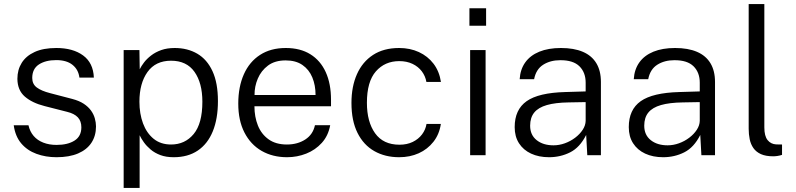

<svg xmlns="http://www.w3.org/2000/svg" viewBox="-20 -763 3912 944"><path d="M258 10Q204 10 158.8 -6.8Q113.5 -23.5 84.2 -58.2Q55 -93 47.5 -147H120Q127 -116 145.5 -94.5Q164 -73 192.8 -61.8Q221.5 -50.5 258 -50.5Q313 -50.5 346.5 -71.8Q380 -93 380 -137Q380 -167.5 362.8 -186Q345.5 -204.5 310.5 -213L199 -241.5Q138 -257 102 -288.2Q66 -319.5 65.5 -375.5Q65.5 -420 86.8 -454Q108 -488 150.5 -507.5Q193 -527 257 -527Q338.5 -527 388.5 -490.5Q438.5 -454 441.5 -381.5H370.5Q365.5 -421 336.5 -444.2Q307.5 -467.5 256.5 -467.5Q204 -467.5 171.2 -446Q138.5 -424.5 138.5 -379.5Q138.5 -349.5 161 -332.8Q183.5 -316 226.5 -305L335.5 -276.5Q369.5 -267.5 391.8 -252.8Q414 -238 427.2 -219.8Q440.5 -201.5 446.2 -181Q452 -160.5 452 -141.5Q452 -95 429.5 -61Q407 -27 363.8 -8.5Q320.5 10 258 10Z M588 161V-517H665.5L667 -422.5Q674.5 -438 688.2 -456Q702 -474 723 -490.2Q744 -506.5 772.8 -516.8Q801.5 -527 839 -527Q902 -527 950 -499Q998 -471 1024.8 -413Q1051.5 -355 1051.5 -266Q1051.5 -179 1026.2 -117.2Q1001 -55.5 952.5 -22.8Q904 10 834 10Q796.5 10 768.5 -0.5Q740.5 -11 720.5 -28Q700.5 -45 687.5 -63.2Q674.5 -81.5 666.5 -98V161ZM821 -52.5Q889.5 -52.5 932.2 -104Q975 -155.5 975 -263Q975 -355 936.2 -409.8Q897.5 -464.5 821 -464.5Q745 -464.5 705.2 -409Q665.5 -353.5 665.5 -263Q665.5 -204 683.2 -156.2Q701 -108.5 735.5 -80.5Q770 -52.5 821 -52.5Z M1231 -240.5Q1231 -188.5 1248 -146Q1265 -103.5 1300.5 -78Q1336 -52.5 1390.5 -52.5Q1443 -52.5 1481 -77.2Q1519 -102 1528.5 -147.5H1603.5Q1594 -95.5 1562.2 -60.5Q1530.5 -25.5 1485.8 -7.8Q1441 10 1391.5 10Q1320.5 10 1266.2 -21.2Q1212 -52.5 1181.8 -111.5Q1151.5 -170.5 1151.5 -253.5Q1151.5 -336 1179 -397.8Q1206.5 -459.5 1258.8 -493.2Q1311 -527 1385 -527Q1456.5 -527 1506 -496.2Q1555.5 -465.5 1581.5 -408.5Q1607.5 -351.5 1607.5 -272.5V-240.5ZM1231.5 -296H1531.5Q1531.5 -344 1515.5 -382.5Q1499.5 -421 1467 -443.5Q1434.5 -466 1384.5 -466Q1331.5 -466 1297.8 -440.8Q1264 -415.5 1247.5 -376.5Q1231 -337.5 1231.5 -296Z M1942.5 -527Q1996 -527 2039.5 -507Q2083 -487 2111.5 -449.8Q2140 -412.5 2148 -360H2076.5Q2071.5 -389 2054 -412.2Q2036.5 -435.5 2008.2 -449Q1980 -462.5 1943 -462.5Q1872.5 -462.5 1828.2 -412.2Q1784 -362 1784 -257.5Q1784 -164 1824.2 -107.8Q1864.5 -51.5 1944 -51.5Q1981 -51.5 2009.2 -65.2Q2037.5 -79 2055 -102.2Q2072.5 -125.5 2077 -153.5H2147.5Q2140 -102.5 2111 -65.8Q2082 -29 2038.8 -9.5Q1995.5 10 1942.5 10Q1873.5 10 1820.5 -20Q1767.5 -50 1737.8 -109.5Q1708 -169 1708 -257Q1708 -337.5 1735 -398.2Q1762 -459 1814.2 -493Q1866.5 -527 1942.5 -527Z M2367.5 -517V0H2291.5V-517ZM2370 -722.5V-636.5H2288V-722.5Z M2679.5 10Q2629 10 2591 -7.8Q2553 -25.5 2531.8 -58.5Q2510.5 -91.5 2510.5 -138Q2510.5 -224 2569.2 -265.5Q2628 -307 2759.5 -310.5L2859.5 -313.5V-356.5Q2859.5 -407 2828.8 -437.2Q2798 -467.5 2734 -467Q2686 -467 2650.8 -444.8Q2615.5 -422.5 2606 -373.5H2535Q2538 -422 2562.5 -456.2Q2587 -490.5 2631.5 -508.8Q2676 -527 2738 -527Q2802 -527 2845.8 -508.2Q2889.5 -489.5 2912 -452.2Q2934.5 -415 2934.5 -360V0H2867.5L2862 -99.5Q2831 -38 2783.2 -14Q2735.5 10 2679.5 10ZM2701.5 -48.5Q2729.5 -48.5 2757.2 -58.5Q2785 -68.5 2808 -86Q2831 -103.5 2845 -125Q2859 -146.5 2859.5 -169V-261L2776 -259.5Q2710.5 -258.5 2668.8 -246.5Q2627 -234.5 2606.8 -209.8Q2586.5 -185 2586.5 -145Q2586.5 -99.5 2618.5 -74Q2650.5 -48.5 2701.5 -48.5Z M3240.5 10Q3190 10 3152 -7.8Q3114 -25.5 3092.8 -58.5Q3071.5 -91.5 3071.5 -138Q3071.5 -224 3130.2 -265.5Q3189 -307 3320.5 -310.5L3420.5 -313.5V-356.5Q3420.5 -407 3389.8 -437.2Q3359 -467.5 3295 -467Q3247 -467 3211.8 -444.8Q3176.5 -422.5 3167 -373.5H3096Q3099 -422 3123.5 -456.2Q3148 -490.5 3192.5 -508.8Q3237 -527 3299 -527Q3363 -527 3406.8 -508.2Q3450.5 -489.5 3473 -452.2Q3495.5 -415 3495.5 -360V0H3428.5L3423 -99.5Q3392 -38 3344.2 -14Q3296.5 10 3240.5 10ZM3262.5 -48.5Q3290.5 -48.5 3318.2 -58.5Q3346 -68.5 3369 -86Q3392 -103.5 3406 -125Q3420 -146.5 3420.5 -169V-261L3337 -259.5Q3271.5 -258.5 3229.8 -246.5Q3188 -234.5 3167.8 -209.8Q3147.5 -185 3147.5 -145Q3147.5 -99.5 3179.5 -74Q3211.5 -48.5 3262.5 -48.5Z M3782 5.5Q3745 5.5 3721.2 -5.2Q3697.5 -16 3684.2 -35Q3671 -54 3666 -78.5Q3661 -103 3661 -130V-743H3738V-136.5Q3738 -94 3754 -74.2Q3770 -54.5 3796 -53L3825 -52.5V-1.5Q3814 2 3802.5 3.8Q3791 5.5 3782 5.5Z"/></svg>

Font: Public Sans Light
Style: Regular
Weight: 300
Designer: The Public Sans Project Authors: Dan O. Williams and USWDS (Libre Franklin designed by Pablo Impallari and Rodrigo Fuenz
Version: Version 1.007